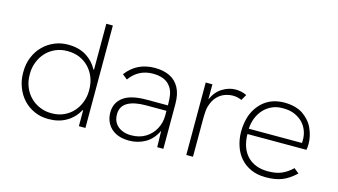

<svg xmlns="http://www.w3.org/2000/svg" viewBox="-81 -976 2221 1262"><g transform="rotate(15 1030.0 -345.0)"><path d="M305 6.5H301Q248.5 6.5 206 -13Q161 -33 129.5 -68Q98 -102.5 81 -149Q64 -193.5 64 -243V-251Q64 -306.5 83 -351.5Q102 -398 135.5 -431Q168.5 -464 212.5 -482Q254.5 -499.5 301.5 -499.5H305Q375.5 -499.5 426.5 -468.5Q477.5 -437 505 -384.5H509V-697H553.5V0H509V-108H505Q474.5 -52 423 -23Q372 6.5 305 6.5ZM315.5 -35.5Q358.5 -35.5 394.5 -51.5Q431.5 -68 458 -97Q484.5 -126 499 -165Q513 -201.5 513 -243V-247Q513 -294.5 497.5 -333Q482 -371.5 455 -399.5Q428 -427 391.5 -442.5Q355 -457.5 312 -457.5H308Q264.5 -457.5 229 -441.5Q191.5 -425 165 -396.5Q138 -367.5 123.5 -329Q109 -292.5 109 -251V-243Q109 -198 124.5 -160.5Q140.5 -121 168.5 -93.5Q196 -65.5 233.5 -50.5Q269 -35.5 308.5 -35.5Z M851 6.5Q796.5 6.5 759.5 -13Q722.5 -32.5 703.8 -66Q685 -99.5 685 -140.5Q685 -207.5 735.8 -245.5Q786.5 -283.5 893.5 -283.5H1039Q1039 -331.5 1032.2 -363Q1025.5 -394.5 1003 -419.5Q966.5 -459.5 891 -459.5Q792.5 -459.5 734 -378L700.5 -405Q771 -499.5 894 -499.5Q952.5 -499.5 995 -478.8Q1037.5 -458 1060.8 -415Q1084 -372 1084 -305.5V0H1042L1039.5 -111Q1009 -48.5 959.2 -21Q909.5 6.5 851 6.5ZM855 -31Q913 -31 954.2 -57Q995.5 -83 1017.2 -124.8Q1039 -166.5 1039 -213.5V-246.5H899Q818.5 -246.5 774.5 -220.8Q730.5 -195 730.5 -140.5Q730.5 -104.5 747 -80.2Q763.5 -56 791.8 -43.5Q820 -31 855 -31Z M1285.5 0H1240V-493H1285.5V-390.5Q1310.5 -446.5 1354.2 -473Q1398 -499.5 1442.5 -499.5Q1483 -499.5 1518.5 -482.5L1496 -443Q1466.5 -456 1436.5 -456Q1409.5 -456 1381 -445.8Q1352.5 -435.5 1329.5 -411Q1306.5 -386.5 1294 -345Q1285.5 -323 1285.5 -248.5Z M1783.5 6.5H1779Q1725 6.5 1682.5 -12Q1638.5 -31 1608.5 -65Q1578.5 -99 1563.5 -145Q1548 -191 1548 -243.5Q1548 -278 1554.5 -310.5Q1560.5 -343 1573.5 -371.5Q1586.5 -400 1606.5 -424Q1626 -448 1653 -466Q1705 -499.5 1774.5 -499.5Q1850.5 -499.5 1901 -467Q1926 -450 1944.5 -428.5Q1963.5 -407 1974.5 -381.5Q1985.5 -357 1991.5 -331Q1997.5 -304.5 1997.5 -279Q1997.5 -253 1994 -237H1592.5Q1594 -140.5 1645.5 -87Q1698 -35 1784 -35Q1839 -35 1876 -50.5Q1914.5 -66.5 1949.5 -100.5L1983.5 -73Q1937 -29.5 1892 -11.5Q1846 6.5 1783.5 6.5ZM1954 -273Q1954.5 -275.5 1954.5 -281.5V-299Q1954.5 -326 1944.5 -354Q1934 -383.5 1912 -407.5Q1889.5 -431.5 1855.5 -446.5Q1823 -461 1778.5 -461H1770Q1733.5 -461 1702.5 -447.5Q1670 -433 1646 -407.5Q1622 -382 1608 -347.5Q1594 -312.5 1592 -273Z"/></g></svg>

Font: Acari Sans Neue Light
Style: Regular
Weight: 300
Designer: Alfredo Marco Pradil (font), Cristiano Sobral (main changes)
Foundry: Hanken Design Co. (font), Cristiano Sobral (main changes)
Version: Version 2.459;March 19, 2022;FontCreator 14.0.0.2808 64-bit;